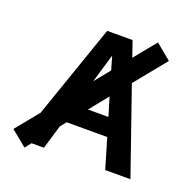

<svg xmlns="http://www.w3.org/2000/svg" viewBox="-140 -898 1043 1066"><g transform="rotate(20 382.0 -365.0)"><path d="M289 -176 261 -141 219 0H146L117 36L24 -40L135 -176L327 -730H477L509 -637L614 -766L706 -690L555 -504L730 0H581L529 -176ZM376 -283H497L464 -392ZM350 -441 423 -531 401 -607H399Z"/></g></svg>

Font: Mplus 1p Bold
Style: Bold
Weight: 700
Version: Version 1.061